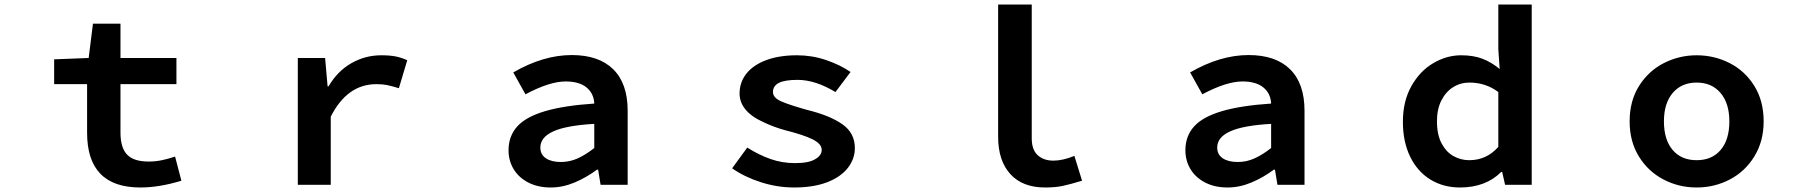

<svg xmlns="http://www.w3.org/2000/svg" viewBox="-20 -819 8040 851"><path d="M366 -231V-446H220V-556L373 -562L392 -714H514V-562H762V-446H514V-231Q514 -164 543.5 -133.5Q573 -103 638 -103Q668 -103 695.5 -108.5Q723 -114 756 -125L784 -18Q686 12 602 12Q366 12 366 -231Z M1300 -562H1421L1432 -436H1436Q1476 -504 1537.5 -539Q1599 -574 1670 -574Q1707 -574 1733 -569Q1759 -564 1785 -552L1748 -428Q1715 -438 1695.5 -442Q1676 -446 1648 -446Q1519 -446 1446 -302V0H1300Z M2234 -153Q2234 -216 2273 -259Q2311 -301 2395 -326Q2479 -351 2614 -360Q2612 -405 2579.5 -431.5Q2547 -458 2487 -458Q2416 -458 2309 -401L2255 -498Q2388 -575 2514 -575Q2634 -575 2698 -512Q2762 -449 2762 -328V0H2642L2631 -67H2626Q2579 -32 2526.5 -10Q2474 12 2421 12Q2364 12 2321.5 -10Q2279 -32 2256.5 -69.5Q2234 -107 2234 -153ZM2614 -163V-270Q2491 -263 2433 -237Q2375 -211 2375 -165Q2375 -134 2399.5 -117.5Q2424 -101 2466 -101Q2505 -101 2540.5 -117Q2576 -133 2614 -163Z M3225 -73 3292 -165Q3344 -132 3395.5 -114Q3447 -96 3504 -96Q3566 -96 3594 -114Q3622 -130 3622 -155Q3622 -181 3582.5 -201Q3543 -221 3463 -241Q3411 -255 3365 -277Q3258 -325 3258 -405Q3258 -455 3289 -493.5Q3320 -532 3377.5 -553Q3435 -574 3512 -574Q3579 -574 3641 -553Q3703 -532 3750 -500L3683 -411Q3594 -465 3515 -465Q3458 -465 3432 -451.5Q3406 -438 3406 -411Q3406 -386 3442 -370Q3478 -354 3557 -332Q3659 -307 3714 -268Q3769 -229 3769 -163Q3769 -115 3738 -75Q3706 -34 3645.5 -11Q3585 12 3500 12Q3425 12 3352 -11.5Q3279 -35 3225 -73Z M4404 -213V-799H4553V-206Q4553 -155 4579.5 -131Q4606 -107 4649 -107Q4690 -107 4742 -128L4776 -18Q4723 -2 4690.5 5Q4658 12 4612 12Q4512 12 4458 -47.5Q4404 -107 4404 -213Z M5234 -153Q5234 -216 5273 -259Q5311 -301 5395 -326Q5479 -351 5614 -360Q5612 -405 5579.5 -431.5Q5547 -458 5487 -458Q5416 -458 5309 -401L5255 -498Q5388 -575 5514 -575Q5634 -575 5698 -512Q5762 -449 5762 -328V0H5642L5631 -67H5626Q5579 -32 5526.5 -10Q5474 12 5421 12Q5364 12 5321.5 -10Q5279 -32 5256.5 -69.5Q5234 -107 5234 -153ZM5614 -163V-270Q5491 -263 5433 -237Q5375 -211 5375 -165Q5375 -134 5399.5 -117.5Q5424 -101 5466 -101Q5505 -101 5540.5 -117Q5576 -133 5614 -163Z M6198 -279Q6198 -370 6235.5 -437Q6273 -504 6332.5 -539Q6392 -574 6456 -574Q6511 -574 6551 -558.5Q6591 -543 6627 -513L6621 -601V-799H6769V0H6651L6638 -57H6634Q6565 12 6451 12Q6377 12 6319.5 -23.5Q6262 -59 6230 -125Q6198 -191 6198 -279ZM6621 -168V-411Q6565 -453 6493 -453Q6453 -453 6420.5 -432.5Q6388 -412 6368.5 -373.5Q6349 -335 6349 -282Q6349 -222 6369.5 -183.5Q6390 -145 6422.5 -127Q6455 -109 6492 -109Q6569 -109 6621 -168Z M7203 -281Q7203 -372 7245 -438.5Q7287 -505 7355 -539.5Q7423 -574 7500 -574Q7578 -574 7646 -539.5Q7714 -505 7755.5 -438.5Q7797 -372 7797 -281Q7797 -193 7756 -126Q7715 -59 7647 -23.5Q7579 12 7500 12Q7421 12 7353 -23.5Q7285 -59 7244 -125.5Q7203 -192 7203 -281ZM7645 -281Q7645 -361 7606 -407Q7567 -453 7500 -453Q7433 -453 7394 -407Q7355 -361 7355 -281Q7355 -200 7393.5 -154.5Q7432 -109 7500 -109Q7568 -109 7606.5 -154.5Q7645 -200 7645 -281Z"/></svg>

Font: Merged Yaku Han JP
Style: Bold
Weight: 700
Designer: Ryoko NISHIZUKA 西塚涼子 (kana, bopomofo & ideographs); Paul D. Hunt (Latin, Greek & Cyrillic); Sandoll Communications 산돌커뮤니
Foundry: Adobe
Version: Version 2.004